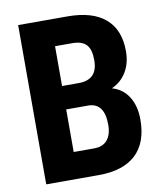

<svg xmlns="http://www.w3.org/2000/svg" viewBox="-81 -777 722 844"><g transform="rotate(-10 280.5 -355.5)"><path d="M57.1 0V-710.9H276.9Q388.2 -710.9 446 -661.4Q503.9 -611.8 503.9 -516.1Q503.9 -461.9 480 -422.9Q456.1 -383.8 414.6 -365.7Q462.4 -352.1 488.3 -310.8Q514.2 -269.5 514.2 -209Q514.2 -105.5 457.3 -52.7Q400.4 0 292.5 0ZM200.7 -309.1V-119.1H292.5Q331.1 -119.1 351.1 -143.1Q371.1 -167 371.1 -210.9Q371.1 -306.6 301.8 -309.1ZM200.7 -413.6H275.4Q359.9 -413.6 359.9 -501Q359.9 -549.3 340.3 -570.3Q320.8 -591.3 276.9 -591.3H200.7Z"/></g></svg>

Font: TypoPRO Roboto
Style: Bold
Weight: 700
Designer: Google
Version: Version 2.136; 2016